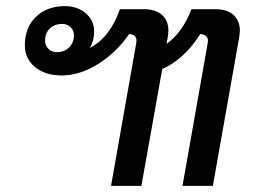

<svg xmlns="http://www.w3.org/2000/svg" viewBox="-20 -606 828 626"><path d="M762 -506Q762 -499 760 -485L674 0H575L657 -464Q658 -467 658 -473Q658 -493 633 -495Q581 -413 509 -381L441 0H342L424 -464L425 -473Q425 -494 401 -495Q360 -435 300 -397.5Q240 -360 181 -360Q127 -360 94 -387.5Q61 -415 61 -459Q61 -516 97 -551Q133 -586 191 -586Q233 -586 260 -562.5Q287 -539 287 -503Q287 -474 273 -450Q339 -484 371 -576H450Q487 -576 508 -557.5Q529 -539 529 -506Q529 -499 527 -485L523 -463Q576 -501 604 -576H683Q720 -576 741 -557.5Q762 -539 762 -506ZM221 -491Q221 -507 210 -517.5Q199 -528 182 -528Q158 -528 142.5 -513Q127 -498 127 -473Q127 -457 138 -446.5Q149 -436 166 -436Q190 -436 205.5 -451.5Q221 -467 221 -491Z"/></svg>

Font: Sarabun Medium
Style: Italic
Weight: 500
Italic angle: -10°
Designer: Suppakit Chalermlarp | Katatrad Co.,Ltd.
Foundry: Cadson Demak Co.,Ltd.
Version: Version 1.000; ttfautohint (v1.6)